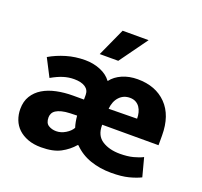

<svg xmlns="http://www.w3.org/2000/svg" viewBox="-123 -841 1045 993"><g transform="rotate(20 399.5 -344.5)"><path d="M421 -546H319L389 -700H532ZM766 -207H456V-203Q456 -147 495 -122Q534 -97 593 -97Q634 -97 665 -105Q696 -113 717 -124L744 -22Q718 -9 679.5 1Q641 11 584 11Q521 11 468 -7.5Q415 -26 377 -65H373Q345 -32 304.5 -10.5Q264 11 198 11Q156 11 124.5 -1Q93 -13 72 -33Q51 -53 40.5 -80.5Q30 -108 30 -139Q30 -181 48.5 -211Q67 -241 98.5 -260Q130 -279 172.5 -288Q215 -297 263 -297H323V-323Q323 -350 301 -364.5Q279 -379 240 -379Q210 -379 181 -370Q152 -361 117 -341L67 -438Q108 -462 157 -476.5Q206 -491 260 -491Q305 -491 344 -475Q383 -459 404 -430H406Q427 -458 464.5 -474.5Q502 -491 549 -491Q648 -491 707 -431Q766 -371 766 -260ZM182 -148Q182 -117 200.5 -105.5Q219 -94 243 -94Q269 -94 294 -109Q319 -124 330 -144Q321 -172 318 -207L281 -206Q253 -205 234 -200Q215 -195 203.5 -187.5Q192 -180 187 -169.5Q182 -159 182 -148ZM615 -298Q615 -315 611 -331Q607 -347 598.5 -359.5Q590 -372 576.5 -379.5Q563 -387 544 -387Q509 -387 486 -362.5Q463 -338 459 -296Z"/></g></svg>

Font: Mukta Malar ExtraBold
Style: Regular
Weight: 800
Designer: Aadarsh Rajan, Girish Dalvi, Yashodeep Gholap
Foundry: Ek Type
Version: Version 2.538;PS 1.000;hotconv 16.6.51;makeotf.lib2.5.65220;